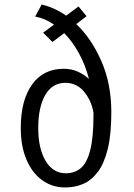

<svg xmlns="http://www.w3.org/2000/svg" viewBox="-20 -815 590 846"><path d="M267.5 11Q210 11 165.8 -21Q121.5 -53 96.5 -111.8Q71.5 -170.5 71.5 -251Q71.5 -373 121.2 -442.5Q171 -512 261 -512Q293.5 -512 321.8 -499.8Q350 -487.5 372 -467Q355.5 -530.5 327 -581.8Q298.5 -633 263 -669L211 -630L170 -671L218 -706.5Q177.5 -734.5 135 -742L163.5 -795Q219 -782.5 271.5 -746L326 -786.5L361.5 -743.5L316 -709Q382.5 -646 426.5 -546Q470.5 -446 470.5 -320.5Q470.5 -223 454.8 -158.8Q439 -94.5 410.8 -57.2Q382.5 -20 346 -4.5Q309.5 11 267.5 11ZM148.5 -251Q148.5 -160.5 181 -106Q213.5 -51.5 270.5 -51.5Q308 -51.5 335.2 -73.5Q362.5 -95.5 377.2 -152Q392 -208.5 392 -311Q392 -314.5 392 -317.5Q383.5 -370.5 351 -410.2Q318.5 -450 268 -450Q210.5 -450 179.5 -396.5Q148.5 -343 148.5 -251Z"/></svg>

Font: Trispace SemiCondensed Light
Style: Regular
Weight: 300
Width: 4
Designer: Tyler Finck
Foundry: Etcetera Type Company
Version: Version 1.210; ttfautohint (v1.8.3)